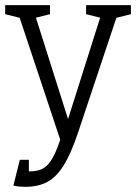

<svg xmlns="http://www.w3.org/2000/svg" viewBox="-35 -520 528 745"><path d="M199 23 25 -500H89L229 -58L369 -500H433L266 0ZM63 205Q50 205 40.5 204Q31 203 17 200L34 142Q45 143 58 144Q71 145 80 145Q108 145 127.5 136Q147 127 163 103Q179 79 195 33L206 0H266Q240 77 212 122Q184 167 148.5 186Q113 205 63 205ZM-15 -500H65V-445L-15 -465ZM79 -445V-500H159V-465ZM299 -500H379V-445L299 -465ZM393 -445V-500H473V-465ZM77 100V200H17L42 100Z"/></svg>

Font: Epunda Slab Light
Style: Regular
Weight: 300
Designer: Simon Atzbach
Foundry: typofactur
Version: Version 1.102